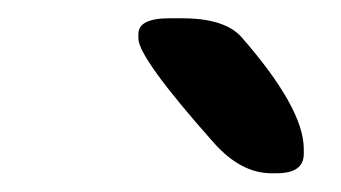

<svg xmlns="http://www.w3.org/2000/svg" viewBox="-20 -718 369 208"><path d="M309.1 -556.6V-551.3Q309.1 -530.3 279.8 -530.3H273.9Q241.2 -530.3 211.9 -563Q129.9 -655.3 129.9 -676.3V-681.2Q129.9 -698.2 163.6 -698.2H177.2Q223.6 -698.2 241.7 -677.7Q309.1 -600.6 309.1 -556.6Z"/></svg>

Font: Averia Sans Libre
Style: Bold Italic
Weight: 700
Italic angle: -6.90001°
Version: Version 1.002